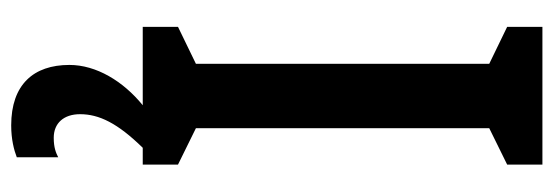

<svg xmlns="http://www.w3.org/2000/svg" viewBox="-343 -477 989 343"><g transform="rotate(90 151.5 -305.5)"><path d="M184 46C184 12 200 -21 244 -66H274V-129L209 -161V-685L274 -717V-780H28V-717L94 -685V-161L28 -129V-66H168C125 -31 96 17 96 65C96 129 131 169 204 169C229 169 248 164 261 159V85C253 89 244 93 226 93C200 93 184 75 184 46Z"/></g></svg>

Font: Noto Sans Malayalam UI ExtraCondensed SemiBold
Style: Regular
Weight: 600
Width: 2
Designer: Jelle Bosma - Monotype Design Team
Foundry: Monotype Imaging Inc.
Version: Version 2.104